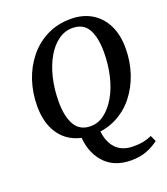

<svg xmlns="http://www.w3.org/2000/svg" viewBox="-151 -729 915 1052"><g transform="rotate(-20 306.5 -203.0)"><path d="M432 218Q331 218 274 152Q217 86 217 -23H326Q325 58 362 104Q399 150 471 150Q505 150 529 145Q553 140 578 129L594 164Q564 187 525 202.5Q486 218 432 218ZM276 15Q210 15 158.5 -13.5Q107 -42 78 -98.5Q49 -155 49 -237Q49 -314 72 -383.5Q95 -453 139 -507.5Q183 -562 245 -593Q307 -624 384 -624Q453 -624 504.5 -593.5Q556 -563 584.5 -506.5Q613 -450 613 -371Q613 -293 589.5 -223.5Q566 -154 522.5 -100Q479 -46 416.5 -15.5Q354 15 276 15ZM288 -34Q332 -34 369 -62Q406 -90 434.5 -139Q463 -188 478.5 -253Q494 -318 494 -391Q494 -478 466.5 -526Q439 -574 375 -574Q331 -574 293 -546.5Q255 -519 227 -470.5Q199 -422 183.5 -357.5Q168 -293 168 -219Q168 -132 197 -83Q226 -34 288 -34Z"/></g></svg>

Font: Lisu Bosa Black
Style: Italic
Weight: 900
Italic angle: -19°
Designer: David Morse, Annie Olsen, Victor Gaultney, Frank Grießhammer (Latin)
Foundry: SIL International
Version: Version 2.000